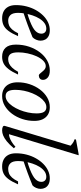

<svg xmlns="http://www.w3.org/2000/svg" viewBox="504 -1254 760 1808"><g transform="rotate(90 884.0 -350.0)"><path d="M250 -406Q220.5 -406 196.8 -388.2Q173 -370.5 155 -341.2Q137 -312 125.2 -276.8Q113.5 -241.5 107.2 -206Q101 -170.5 101 -141.5Q101 -90 121.5 -68.5Q142 -47 175 -47Q198 -47 218 -55Q238 -63 256.5 -83.2Q275 -103.5 293 -140H320.5Q295.5 -82.5 271 -49.8Q246.5 -17 218 -3.5Q189.5 10 152 10Q114 10 86.2 -4.8Q58.5 -19.5 43.2 -48.5Q28 -77.5 28 -120Q28 -172.5 40.5 -220.5Q53 -268.5 75.2 -308Q97.5 -347.5 127 -377Q156.5 -406.5 191.5 -422.8Q226.5 -439 263.5 -439Q298.5 -439 320.5 -427Q342.5 -415 352.8 -395.2Q363 -375.5 363 -352.5Q363 -331 353.8 -309.8Q344.5 -288.5 330 -276Q301.5 -264.5 272.5 -253Q243.5 -241.5 213.8 -230.5Q184 -219.5 154.2 -209.2Q124.5 -199 94.5 -189L96 -224.5Q144.5 -238 179.2 -251.8Q214 -265.5 237 -278.5Q260 -291.5 273 -305Q286 -318.5 291.5 -332Q297 -345.5 297 -359.5Q297 -373.5 291.5 -383.8Q286 -394 275.8 -400Q265.5 -406 250 -406Z M603.5 -401Q575.5 -401 551.8 -377.2Q528 -353.5 510.2 -314.8Q492.5 -276 482.8 -230.5Q473 -185 473 -141.5Q473 -90 489 -68.5Q505 -47 537.5 -47Q558 -47 577.8 -55.5Q597.5 -64 617.2 -84.5Q637 -105 656 -140H682Q656 -82.5 630.2 -49.8Q604.5 -17 576.5 -3.5Q548.5 10 514.5 10Q460 10 430 -22Q400 -54 400 -120Q400 -186 419.5 -243.8Q439 -301.5 472.5 -345.5Q506 -389.5 550.2 -414.2Q594.5 -439 643.5 -439Q688 -439 710 -419.8Q732 -400.5 732 -375.5Q732 -356 720.5 -346Q709 -336 691 -335.5Q683 -335 674 -345.5Q665 -356 654.5 -368.5Q644.5 -381.5 632 -391.2Q619.5 -401 603.5 -401Z M990 -439Q1030 -439 1058.8 -421.8Q1087.5 -404.5 1103 -372Q1118.5 -339.5 1118.5 -293Q1118.5 -234.5 1100.8 -180Q1083 -125.5 1051 -82.8Q1019 -40 976.5 -15Q934 10 884 10Q844.5 10 815.5 -7.2Q786.5 -24.5 770.8 -57.2Q755 -90 755 -136Q755 -195 773 -249.2Q791 -303.5 823 -346.2Q855 -389 897.5 -414Q940 -439 990 -439ZM885 -23Q910.5 -23 934.5 -40.2Q958.5 -57.5 979 -87.2Q999.5 -117 1015 -154.5Q1030.5 -192 1039.2 -233.2Q1048 -274.5 1048 -314Q1048 -361.5 1033.8 -384Q1019.5 -406.5 989 -406.5Q963 -406.5 939 -389Q915 -371.5 894.5 -342Q874 -312.5 858.5 -274.8Q843 -237 834.5 -195.8Q826 -154.5 826 -115Q826 -68.5 840 -45.8Q854 -23 885 -23Z M1352 -634.5Q1343 -643 1334.5 -649.8Q1326 -656.5 1315.5 -662.5Q1305 -668.5 1290.5 -673.5L1294.5 -685.5L1430.5 -710.5H1442L1239.5 -40.5L1233.5 -55Q1249.5 -52.5 1270.8 -59Q1292 -65.5 1315.5 -80Q1339 -94.5 1362 -115.5L1376 -100Q1340.5 -58 1310.8 -34Q1281 -10 1256 0Q1231 10 1208.5 10Q1185 10 1173.2 3.2Q1161.5 -3.5 1166.5 -18.5Z M1645.5 -406Q1616 -406 1592.2 -388.2Q1568.5 -370.5 1550.5 -341.2Q1532.5 -312 1520.8 -276.8Q1509 -241.5 1502.8 -206Q1496.5 -170.5 1496.5 -141.5Q1496.5 -90 1517 -68.5Q1537.5 -47 1570.5 -47Q1593.5 -47 1613.5 -55Q1633.5 -63 1652 -83.2Q1670.5 -103.5 1688.5 -140H1716Q1691 -82.5 1666.5 -49.8Q1642 -17 1613.5 -3.5Q1585 10 1547.5 10Q1509.5 10 1481.8 -4.8Q1454 -19.5 1438.8 -48.5Q1423.5 -77.5 1423.5 -120Q1423.5 -172.5 1436 -220.5Q1448.5 -268.5 1470.8 -308Q1493 -347.5 1522.5 -377Q1552 -406.5 1587 -422.8Q1622 -439 1659 -439Q1694 -439 1716 -427Q1738 -415 1748.2 -395.2Q1758.5 -375.5 1758.5 -352.5Q1758.5 -331 1749.2 -309.8Q1740 -288.5 1725.5 -276Q1697 -264.5 1668 -253Q1639 -241.5 1609.2 -230.5Q1579.5 -219.5 1549.8 -209.2Q1520 -199 1490 -189L1491.5 -224.5Q1540 -238 1574.8 -251.8Q1609.5 -265.5 1632.5 -278.5Q1655.5 -291.5 1668.5 -305Q1681.5 -318.5 1687 -332Q1692.5 -345.5 1692.5 -359.5Q1692.5 -373.5 1687 -383.8Q1681.5 -394 1671.2 -400Q1661 -406 1645.5 -406Z"/></g></svg>

Font: Newsreader 20pt
Style: Italic
Weight: 400
Italic angle: -17°
Version: Version 1.003